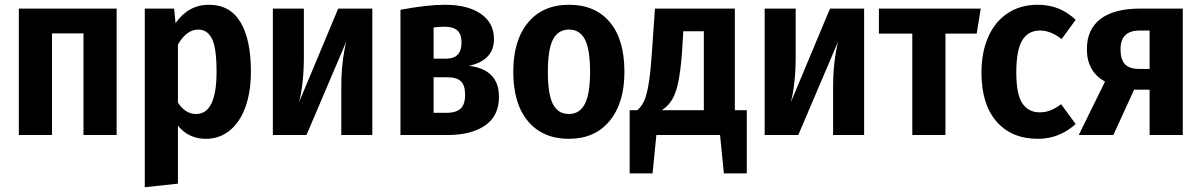

<svg xmlns="http://www.w3.org/2000/svg" viewBox="-20 -566 5038 805"><path d="M330 -426H198V0H59V-530H469V0H330Z M1032 -266Q1032 -182 1009.5 -118.5Q987 -55 944 -19.5Q901 16 843 16Q771 16 726 -39V204L587 219V-530H710L716 -469Q770 -546 856 -546Q944 -546 988 -473.5Q1032 -401 1032 -266ZM888 -265Q888 -364 869 -403Q850 -442 811 -442Q762 -442 726 -379V-136Q757 -88 802 -88Q888 -88 888 -265Z M1541 0H1411V-204Q1411 -306 1432 -392L1265 0H1124V-530H1254V-325Q1254 -218 1234 -138L1398 -530H1541Z M2072 -160Q2072 -80 2014 -40Q1956 0 1857 0H1659V-525Q1771 -546 1846 -546Q1941 -546 1996 -508Q2051 -470 2051 -402Q2051 -313 1946 -290Q2072 -275 2072 -160ZM1798 -451V-320H1850Q1915 -320 1915 -387Q1915 -423 1897.5 -438.5Q1880 -454 1844 -454Q1822 -454 1798 -451ZM1930 -169Q1930 -209 1912 -225.5Q1894 -242 1855 -242H1798V-93H1854Q1891 -93 1910.5 -110Q1930 -127 1930 -169Z M2598 -265Q2598 -134 2536 -59Q2474 16 2365 16Q2256 16 2194 -57.5Q2132 -131 2132 -265Q2132 -397 2194 -471.5Q2256 -546 2366 -546Q2475 -546 2536.5 -473.5Q2598 -401 2598 -265ZM2277 -265Q2277 -170 2298.5 -129Q2320 -88 2365 -88Q2410 -88 2432 -130Q2454 -172 2454 -265Q2454 -359 2432.5 -400.5Q2411 -442 2366 -442Q2320 -442 2298.5 -400.5Q2277 -359 2277 -265Z M3111 -104V161H3015L2999 0H2732L2716 161H2620V-104H2652Q2668 -118 2678.5 -138Q2689 -158 2697.5 -202.5Q2706 -247 2712 -329L2726 -530H3061V-104ZM2931 -435H2845L2839 -340Q2833 -265 2823.5 -220Q2814 -175 2798 -148.5Q2782 -122 2755 -104H2931Z M3603 0H3473V-204Q3473 -306 3494 -392L3327 0H3186V-530H3316V-325Q3316 -218 3296 -138L3460 -530H3603Z M4075 -425H3944V0H3805V-425H3665V-530H4092Z M4490 -483 4431 -402Q4386 -438 4340 -438Q4291 -438 4266 -397Q4241 -356 4241 -262Q4241 -170 4266.5 -132.5Q4292 -95 4339 -95Q4363 -95 4383.5 -103Q4404 -111 4429 -129L4490 -46Q4421 16 4332 16Q4221 16 4158 -56.5Q4095 -129 4095 -261Q4095 -347 4123.5 -411.5Q4152 -476 4205.5 -511Q4259 -546 4330 -546Q4378 -546 4417 -530.5Q4456 -515 4490 -483Z M4939 -530V0H4800V-190H4735L4648 0H4503L4613 -224Q4537 -266 4537 -360Q4537 -443 4594 -486.5Q4651 -530 4761 -530ZM4800 -277V-438H4759Q4718 -438 4698 -418.5Q4678 -399 4678 -359Q4678 -317 4696.5 -297Q4715 -277 4756 -277Z"/></svg>

Font: Fira Sans Condensed SemiBold
Style: Regular
Weight: 600
Width: 3
Designer: bBox Type GmbH & Carrois Corporate GbR & Edenspiekermann AG
Foundry: bBox Type GmbH & Carrois Corporate GbR & Edenspiekermann AG
Version: Version 4.301